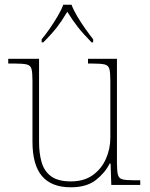

<svg xmlns="http://www.w3.org/2000/svg" viewBox="-20 -786 637 816"><path d="M281 10Q199 10 158.5 -37.5Q118 -85 118 -184V-442Q118 -477 114 -492.5Q110 -508 94 -512Q78 -516 41 -516H15V-536H146V-181Q146 -134 157 -96Q168 -58 197.5 -36.5Q227 -15 281 -15Q337 -15 374 -41.5Q411 -68 430 -110.5Q449 -153 449 -202V-442Q449 -477 445 -492.5Q441 -508 425 -512Q409 -516 372 -516H354V-536H477V-94Q477 -60 481 -44Q485 -28 499.5 -24Q514 -20 544 -20H576V0H453L450 -91H446Q427 -52 387.5 -21Q348 10 281 10ZM157 -619Q173 -638 191 -664Q209 -690 225 -717Q241 -744 249 -766H284Q292 -744 308 -717Q324 -690 342.5 -664Q361 -638 376 -619V-606H369Q332 -644 310.5 -671.5Q289 -699 266 -736Q244 -699 223 -671.5Q202 -644 164 -606H157Z"/></svg>

Font: Noto Serif Devanagari Thin
Style: Regular
Weight: 100
Designer: Universal Thirst, Indian Type Foundry and the Monotype Design Team
Foundry: Monotype Imaging Inc.
Version: Version 2.004; ttfautohint (v1.8.4.7-5d5b)